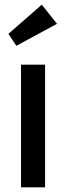

<svg xmlns="http://www.w3.org/2000/svg" viewBox="-20 -802 283 822"><path d="M70 0V-525H173V0ZM50 -606 16 -657 159 -782 224 -700Z"/></svg>

Font: Readex Pro
Style: Regular
Weight: 400
Designer: Bonnie Shaver-Troup, Thomas Jockin
Foundry: Lexend
Version: Version 1.204; ttfautohint (v1.8.4.7-5d5b)